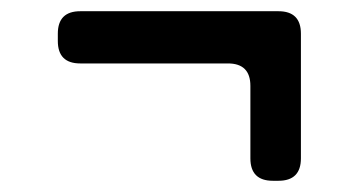

<svg xmlns="http://www.w3.org/2000/svg" viewBox="-20 -503 640 342"><path d="M123 -390H386Q426 -390 426 -350V-221Q426 -181 466 -181H476Q516 -181 516 -221V-443Q516 -483 476 -483H123Q83 -483 83 -443V-430Q83 -390 123 -390Z"/></svg>

Font: WDXL Lubrifont TC
Style: Regular
Weight: 400
Designer: [WDXL Lubrifont] Copyright 2020-2022 (c) NightFurySL2001, Skr-ZERO; [ZCOOL QingKe HuangYou] Copyright 2018-2022 (c) The 
Version: Version 2.001;hotconv 1.1.1;makeotfexe 2.6.0